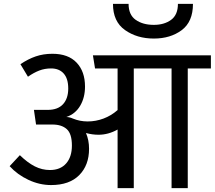

<svg xmlns="http://www.w3.org/2000/svg" viewBox="-20 -976 1114 996"><path d="M1074 -621H954V0H870V-621H674V0H590V-304Q542 -277 491 -277Q459 -277 426 -286Q442 -249 442 -204Q442 -119 391 -67.5Q340 -16 245 -16Q185 -16 127.5 -43Q70 -70 30 -114L83 -171Q123 -132 160.5 -113Q198 -94 239 -94Q293 -94 323 -128Q353 -162 353 -221Q353 -282 326.5 -306Q300 -330 252 -330H167L156 -406H228Q280 -406 307 -435.5Q334 -465 334 -517Q334 -568 310.5 -594.5Q287 -621 245 -621Q212 -621 183.5 -610Q155 -599 125 -578L86 -643Q126 -670 165.5 -683.5Q205 -697 252 -697Q334 -697 377.5 -651Q421 -605 421 -527Q421 -470 396 -427.5Q371 -385 324 -369Q340 -369 358 -361Q394 -346 435 -346Q477 -346 517 -361Q557 -376 590 -405V-621H473L462 -689H1074ZM566 -956H647Q647 -899 684 -873Q721 -847 778 -847Q832 -847 867.5 -873Q903 -899 903 -956H981Q981 -863 922.5 -819.5Q864 -776 778 -776Q691 -776 628.5 -820Q566 -864 566 -956Z"/></svg>

Font: Fira GO
Style: Regular
Weight: 400
Designer: Carrois Corporate
Foundry: Carrois Corporate GbR
Version: Version 0.300